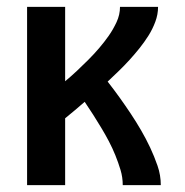

<svg xmlns="http://www.w3.org/2000/svg" viewBox="-20 -540 540 560"><path d="M59 0V-520H170V-303Q188 -318 204.5 -333.5Q221 -349 237.5 -365.5Q254 -382 269 -399.5Q284 -417 297 -435.5Q310 -454 320 -475.5Q330 -497 330 -520H441Q441 -498 433 -476.5Q425 -455 413 -436Q401 -417 387 -399.5Q373 -382 358 -365.5Q343 -349 327 -333.5Q311 -318 294 -302Q312 -279 328.5 -256Q345 -233 361 -209Q377 -185 391.5 -160Q406 -135 418 -109.5Q430 -84 439.5 -56.5Q449 -29 449 0H338Q338 -23 331.5 -44.5Q325 -66 316.5 -87Q308 -108 297.5 -128Q287 -148 275.5 -167Q264 -186 252 -205Q240 -224 227 -243Q213 -231 199 -219Q185 -207 170 -195V0Z"/></svg>

Font: Iosevka Curly
Style: Bold
Weight: 700
Monospace: yes
Designer: Belleve Invis
Foundry: Belleve Invis
Version: Version 22.1.2; ttfautohint (v1.8.4)